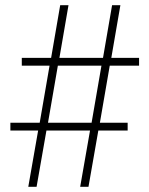

<svg xmlns="http://www.w3.org/2000/svg" viewBox="-20 -720 576 740"><path d="M516 -467H403L365 -247H472V-217H359L321 0H289L327 -217H159L121 0H89L127 -217H20V-247H133L171 -467H64V-497H177L212 -700H244L209 -497H377L412 -700H444L409 -497H516ZM333 -247 371 -467H203L165 -247Z"/></svg>

Font: Cinzel Decorative
Style: Regular
Weight: 400
Designer: Natanael Gama
Version: Version 1.001;PS 001.001;hotconv 1.0.56;makeotf.lib2.0.21325